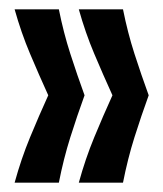

<svg xmlns="http://www.w3.org/2000/svg" viewBox="-20 -470 349 411"><path d="M243.3 -79H148.7Q162.7 -130 181.7 -176Q200.7 -222 220.7 -266Q200.7 -310 181.7 -355Q162.7 -400 148.7 -450H243.3Q253.3 -400 267.8 -355Q282.3 -310 298.3 -266Q282.3 -222 267.8 -176Q253.3 -130 243.3 -79ZM106 -79H11.3Q25.3 -130 44.3 -176Q63.3 -222 83.3 -266Q63.3 -310 44.3 -355Q25.3 -400 11.3 -450H106Q116 -400 130.5 -355Q145 -310 161 -266Q145 -222 130.5 -176Q116 -130 106 -79Z"/></svg>

Font: Bricolage Grotesque 96pt ExtraBold Condensed
Style: Regular
Weight: 800
Width: 3
Version: Version 1.001;gftools[0.9.33.dev8+g029e19f]